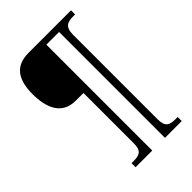

<svg xmlns="http://www.w3.org/2000/svg" viewBox="-254 -859 1068 1068"><g transform="rotate(-45 280.0 -324.5)"><path d="M156 111H287V-722H387V111H519V79H504C457 79 431 70 431 9V-656C431 -720 462 -728 507 -728H519V-760H184C76 -760 38 -689 38 -582C38 -478 71 -386 182 -386H243V11C243 70 217 79 172 79H156Z"/></g></svg>

Font: Noto Serif Bengali SemiCondensed Light
Style: Regular
Weight: 300
Width: 4
Designer: Juan Bruce, Universal Thirst, Indian Type Foundry and the Monotype Design Team.
Foundry: Monotype Imaging Inc.
Version: Version 2.003